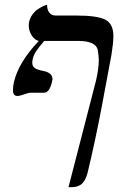

<svg xmlns="http://www.w3.org/2000/svg" viewBox="-20 -587 516 816"><path d="M167 -192.9H110.8Q100.6 -192.9 82.5 -186Q64.5 -179.2 54.2 -179.2Q44.4 -179.2 39.8 -185.1Q35.2 -190.9 35.2 -205.1Q35.2 -220.2 39.1 -237.8Q59.1 -322.8 145 -413.1Q127.4 -416.5 114.7 -436.5Q102.1 -456.5 102.1 -480Q102.1 -485.4 104 -495.1Q107.9 -510.7 116.9 -523.9Q126 -537.1 136.5 -544.7Q147 -552.2 157 -557.6Q167 -563 173.8 -564.9L180.2 -566.9V-564Q180.2 -545.9 189.5 -533.4Q198.7 -521 216.8 -521H303.2Q395 -521 428.5 -502.9Q461.9 -484.9 461.9 -433.1Q461.9 -406.2 454.1 -356.9L412.1 -131.8Q385.7 7.3 354 140.1Q348.6 164.1 339.8 179Q331.1 193.8 320.8 199.5Q310.5 205.1 302 206.8Q293.5 208.5 283.7 208.3Q273.9 208 271 209L388.2 -245.1Q399.9 -296.4 399.9 -332Q399.9 -348.6 395 -377Q384.8 -413.1 311 -413.1H168Q146 -387.7 134.5 -370.6Q123 -353.5 119.1 -335.9Q117.2 -330.1 117.2 -319.8Q117.2 -305.7 127.4 -298.1Q137.7 -290.5 165 -285.2Q203.1 -277.8 203.1 -250Q203.1 -248 201.2 -240.2Q190.4 -192.9 167 -192.9Z"/></svg>

Font: Linux Libertine G
Style: Italic
Weight: 400
Italic angle: -12°
Designer: Philipp H. Poll
Foundry: Philipp H. Poll
Version: Version 5.1.3